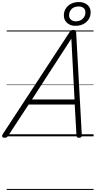

<svg xmlns="http://www.w3.org/2000/svg" viewBox="-65 -1330 933 1873"><path d="M-21 14Q-37 14 -42.5 5Q-48 -4 -39 -20L614 -1017Q622 -1029 630 -1033.5Q638 -1038 652 -1038Q665 -1038 671 -1032.5Q677 -1027 678 -1011L733 -14Q734 0 728 7Q722 14 706 14Q692 14 687 8.5Q682 3 681 -10L664 -310H214L17 -9Q7 5 0 9.5Q-7 14 -21 14ZM247 -360H662L631 -953ZM670 -1078Q640 -1078 614.5 -1090Q589 -1102 573.5 -1125Q558 -1148 558 -1180Q558 -1217 576.5 -1246.5Q595 -1276 628 -1293Q661 -1310 705 -1310Q736 -1310 762 -1298.5Q788 -1287 803.5 -1265Q819 -1243 819 -1210Q819 -1172 800.5 -1142.5Q782 -1113 748.5 -1095.5Q715 -1078 670 -1078ZM672 -1122Q717 -1122 742.5 -1147Q768 -1172 768 -1209Q768 -1239 749 -1253Q730 -1267 704 -1267Q658 -1267 633.5 -1242Q609 -1217 609 -1181Q609 -1152 628.5 -1137Q648 -1122 672 -1122ZM0 513H848V523H0ZM0 -20H848V0H0ZM0 -505H848V-500H0ZM0 -1033H848V-1023H0Z"/></svg>

Font: Playwrite IN Guides
Style: Regular
Weight: 400
Designer: Veronika Burian, José Scaglione
Foundry: TypeTogether
Version: Version 1.003